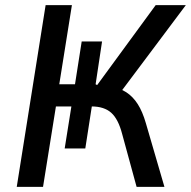

<svg xmlns="http://www.w3.org/2000/svg" viewBox="-20 -725 741 745"><path d="M45 0 157 -705H259L210 -398H271L297 -564H376L351 -398L357 -395L584 -705H701L441 -358L407 -389Q444 -384 470 -367Q496 -350 514.5 -321Q533 -292 546 -247L618 0H510L454 -205Q439 -263 411.5 -287.5Q384 -312 335 -312H313L338 -323L311 -149H231L257 -312H197L147 0Z"/></svg>

Font: Nunito Sans 10pt SemiCondensed SemiBold
Style: Italic
Weight: 600
Width: 4
Italic angle: -9°
Designer: Vernon Adams
Foundry: Vernon Adams
Version: Version 3.101;gftools[0.9.27]